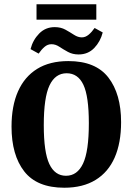

<svg xmlns="http://www.w3.org/2000/svg" viewBox="-20 -869 621 899"><path d="M281 10Q153 10 93.5 -66.5Q34 -143 34 -276Q34 -373 64.5 -441.5Q95 -510 154 -546.5Q213 -583 300 -583Q428 -583 487.5 -506Q547 -429 547 -297Q547 -200 517 -131.5Q487 -63 427.5 -26.5Q368 10 281 10ZM292 -526Q239 -526 212 -469.5Q185 -413 185 -283Q185 -156 211 -101Q237 -46 289 -46Q342 -46 369 -103.5Q396 -161 396 -292Q396 -418 370.5 -472Q345 -526 292 -526ZM348 -614Q320 -614 298 -626Q276 -638 258 -650Q240 -662 221 -662Q203 -662 188.5 -649.5Q174 -637 161 -618L123 -639Q134 -682 163.5 -712Q193 -742 236 -742Q265 -742 286.5 -730Q308 -718 326.5 -706Q345 -694 363 -694Q380 -694 395 -706.5Q410 -719 423 -738L461 -717Q450 -674 421 -644Q392 -614 348 -614ZM151 -849H431V-777H151Z"/></svg>

Font: Rasa
Style: Bold
Weight: 700
Designer: Anna Giedrys (Yrsa+Rasa design), David Brezina (Yrsa art-direction, Rasa art-direction, design)
Foundry: Rosetta Type Foundry
Version: Version 2.004